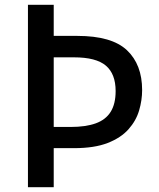

<svg xmlns="http://www.w3.org/2000/svg" viewBox="-20 -777 660 797"><path d="M96 0V-757H203V-628H301Q444 -628 507 -568.5Q570 -509 570 -403Q570 -361 557.5 -318.5Q545 -276 513.5 -240.5Q482 -205 427 -183.5Q372 -162 287 -162H203V0ZM203 -250H273Q336 -250 377.5 -265Q419 -280 439.5 -313Q460 -346 460 -399Q460 -470 419.5 -504.5Q379 -539 287 -539H203Z"/></svg>

Font: Menbere
Style: Regular
Weight: 400
Designer: Aleme Tadesse
Foundry: Sorkin Type Co
Version: Version 1.000